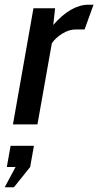

<svg xmlns="http://www.w3.org/2000/svg" viewBox="-46 -528 417 815"><path d="M96 -493H188L180 -422Q255 -508 330 -508H351L313 -403H275Q247 -403 218 -385Q189 -367 174 -344L113 0H9ZM-26 267 20 181H-17L-1 91H98L82 181L13 267Z"/></svg>

Font: Cabin Medium
Style: Italic
Weight: 500
Italic angle: -7°
Designer: Pablo Impallari
Foundry: Pablo Impallari. http://www.impallari.com Igino Marini. http://www.ikern.com
Version: Version 2.200